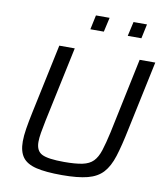

<svg xmlns="http://www.w3.org/2000/svg" viewBox="-95 -965 912 1052"><g transform="rotate(10 360.5 -439.0)"><path d="M321 8Q230 8 177 -5Q124 -18 101 -49.5Q78 -81 78 -137Q78 -168 84.5 -208.5Q91 -249 102 -301L184 -688H270L181 -269Q173 -230 168 -200.5Q163 -171 163 -149Q163 -99 197 -82Q231 -65 320 -65Q383 -65 421.5 -73Q460 -81 481.5 -103Q503 -125 516 -165.5Q529 -206 543 -269L631 -688H718L636 -301Q617 -208 598 -148Q579 -88 548 -54Q517 -20 463 -6Q409 8 321 8ZM544 -806 562 -886H637L620 -806ZM336 -806 353 -886H429L411 -806Z"/></g></svg>

Font: Saira
Style: Italic
Weight: 400
Italic angle: -12°
Designer: Hector Gatti with collaboration of the Omnibus-Type team
Foundry: Omnibus-Type
Version: Version 1.100; ttfautohint (v1.8.3)